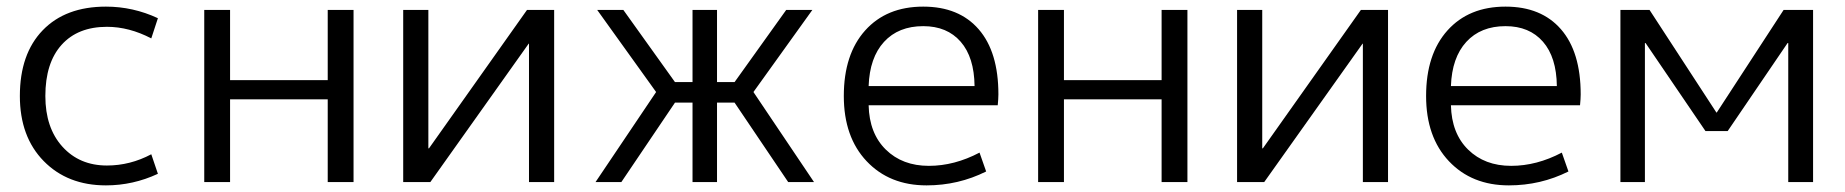

<svg xmlns="http://www.w3.org/2000/svg" viewBox="-20 -550 5572 580"><path d="M303 -469Q215 -469 166 -414.5Q117 -360 117 -260Q117 -164 168.5 -107Q220 -50 303 -50Q373 -50 437 -84L457 -25Q382 10 300 10Q184 10 112 -63.5Q40 -137 40 -260Q40 -387 109 -458.5Q178 -530 300 -530Q382 -530 457 -495L437 -434Q370 -469 303 -469Z M675 -250V0H597V-520H675V-308H970V-520H1048V0H970V-250Z M1274 -102H1276L1572 -520H1654V0H1578V-418H1577L1280 0H1198V-520H1274Z M2072 0V-240H2019L1857 0H1779L1962 -272L1784 -520H1863L2019 -302H2072V-520H2146V-302H2199L2355 -520H2434L2256 -272L2439 0H2361L2199 -240H2146V0Z M2604 -290H2924Q2923 -377 2882 -424Q2841 -471 2769 -471Q2694 -471 2650.5 -423.5Q2607 -376 2604 -290ZM2604 -232Q2606 -147 2656 -98Q2706 -49 2786 -49Q2863 -49 2939 -89L2959 -32Q2875 10 2779 10Q2667 10 2598 -63Q2529 -136 2529 -260Q2529 -386 2593.5 -458Q2658 -530 2769 -530Q2877 -530 2936.5 -461.5Q2996 -393 2996 -265Q2996 -252 2994 -232Z M3194 -250V0H3116V-520H3194V-308H3489V-520H3567V0H3489V-250Z M3793 -102H3795L4091 -520H4173V0H4097V-418H4096L3799 0H3717V-520H3793Z M4363 -290H4683Q4682 -377 4641 -424Q4600 -471 4528 -471Q4453 -471 4409.5 -423.5Q4366 -376 4363 -290ZM4363 -232Q4365 -147 4415 -98Q4465 -49 4545 -49Q4622 -49 4698 -89L4718 -32Q4634 10 4538 10Q4426 10 4357 -63Q4288 -136 4288 -260Q4288 -386 4352.5 -458Q4417 -530 4528 -530Q4636 -530 4695.5 -461.5Q4755 -393 4755 -265Q4755 -252 4753 -232Z M5380 -420 5199 -154H5132L4951 -420H4949V0H4875V-520H4963L5165 -210H5166L5368 -520H5457V0H5382V-420Z"/></svg>

Font: Mplus 1p
Style: Regular
Weight: 400
Version: Version 1.061